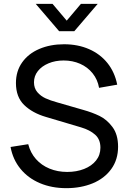

<svg xmlns="http://www.w3.org/2000/svg" viewBox="-20 -965 670 1000"><path d="M288 -802.5 166 -945H253.5L327.5 -857.5L401.5 -945H489L367 -802.5ZM35 -199.5 127 -214Q138.5 -169 167.2 -136.5Q196 -104 238 -86.8Q280 -69.5 330 -69.5Q378.5 -69.5 418 -85Q457.5 -100.5 480.2 -129Q503 -157.5 503 -196Q503 -239 475.5 -263.5Q448 -288 402.5 -301.5L219 -356Q149 -376.5 106 -418Q63 -459.5 63 -532.5Q63 -594.5 95.5 -640.2Q128 -686 185 -710.2Q242 -734.5 313.5 -734.5Q385.5 -734.5 443.5 -709.2Q501.5 -684 539.5 -636.8Q577.5 -589.5 590.5 -524L496 -507.5Q488.5 -550.5 462.5 -583Q436.5 -615.5 397.2 -632.8Q358 -650 311.5 -650Q268 -650 232.8 -635.2Q197.5 -620.5 177.2 -594.8Q157 -569 157 -536.5Q157 -505.5 174.5 -485Q192 -464.5 217.2 -453Q242.5 -441.5 277 -432L414 -392.5Q460.5 -379.5 498.2 -361.2Q536 -343 565.5 -303.8Q595 -264.5 595 -201Q595 -133.5 559.5 -84.5Q524 -35.5 462.8 -10.2Q401.5 15 325.5 15Q249.5 15 188 -11Q126.5 -37 86.8 -85.5Q47 -134 35 -199.5Z"/></svg>

Font: CCSD_manrope Medium
Style: Regular
Weight: 500
Designer: Mikhail Sharanda
Foundry: Mikhail Sharanda
Version: Version 4.503